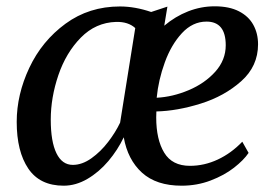

<svg xmlns="http://www.w3.org/2000/svg" viewBox="-20 -579 873 609"><path d="M501 -497.5Q536 -527 576.8 -543Q617.5 -559 661 -559Q707 -559 737.8 -543.2Q768.5 -527.5 783.5 -500.2Q798.5 -473 798.5 -438.5Q798.5 -369 745.2 -321.5Q692 -274 617 -250.5Q542 -227 476 -225.5Q475.5 -219 475.5 -206.5Q475.5 -136.5 500.8 -94.8Q526 -53 582.5 -53Q628 -53 670.8 -73Q713.5 -93 748.5 -129.5L768.5 -94Q753 -71 722.2 -47Q691.5 -23 648.2 -6.5Q605 10 556 10Q476 10 430.5 -31.2Q385 -72.5 372.5 -143.5Q353.5 -103.5 323.8 -68.2Q294 -33 257.2 -11.5Q220.5 10 182 10Q106.5 10 69.8 -44.2Q33 -98.5 33 -192.5Q33 -279 73 -364Q113 -449 187.8 -503.8Q262.5 -558.5 360.5 -558.5Q408 -558.5 459.5 -541L511 -558ZM477 -269Q527.5 -271.5 578.5 -293Q629.5 -314.5 662.8 -351.5Q696 -388.5 696 -435.5Q696 -510.5 635 -510.5Q591 -510.5 557 -473.8Q523 -437 502.8 -381.2Q482.5 -325.5 477 -269ZM409 -490Q386.5 -510.5 348 -509.5Q283.5 -507.5 236.5 -459.8Q189.5 -412 165.2 -340.8Q141 -269.5 141 -199.5Q141 -130 159 -93Q177 -56 211 -56Q240.5 -56 270 -77Q299.5 -98 323 -128.8Q346.5 -159.5 361 -190Z"/></svg>

Font: Merriweather Text
Style: Italic
Weight: 400
Italic angle: -7.8°
Designer: Eben Sorkin
Foundry: Eben Sorkin
Version: Version 2.100